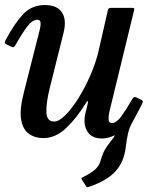

<svg xmlns="http://www.w3.org/2000/svg" viewBox="-38 -552 629 782"><path d="M-15 -389Q20.5 -456 55.8 -493.8Q91 -531.5 145 -531.5Q195 -531.5 214.8 -500.8Q234.5 -470 220 -415L164.5 -193Q149.5 -132 151 -94.5Q152.5 -57 182.5 -57Q202 -57 228.2 -83Q254.5 -109 281.2 -151.8Q308 -194.5 330.2 -245.5Q352.5 -296.5 364 -346.5L401 -509Q402 -515 404.8 -517.5Q407.5 -520 415 -520H496.5Q506 -520 508 -518.5Q510 -517 508 -509.5L407.5 -97Q404 -82 404.2 -66.5Q404.5 -51 418 -51Q436.5 -51 456.2 -78.2Q476 -105.5 498.5 -145Q503.5 -153.5 506.8 -156Q510 -158.5 517.5 -155L534 -147.5Q541.5 -144 543.2 -140.8Q545 -137.5 540.5 -128.5Q530 -108 521 -91Q512 -74 501.5 -54.5Q489 -33 483.5 -9Q478 15 474 48.5Q467 108 432.2 146Q397.5 184 327 208Q318.5 211 316.5 210.5Q314.5 210 310 202.5L296.5 181.5Q292 174 295 172.2Q298 170.5 305 167Q335.5 151 350.8 137Q366 123 371.5 102.5Q379.5 75 388.2 59.2Q397 43.5 413.5 23Q416.5 19.5 419 16.2Q421.5 13 424 9.5Q431 -1 429.2 -0.8Q427.5 -0.5 417 4Q398.5 12 377 12Q334.5 12 317.2 -17.5Q300 -47 309.5 -89L319 -128Q322 -139 319.2 -139.8Q316.5 -140.5 312.5 -133.5Q275.5 -72.5 232 -31Q188.5 10.5 138.5 10.5Q104.5 10.5 79.8 -7Q55 -24.5 48 -65.8Q41 -107 60 -179L120.5 -417.5Q122.5 -425.5 125.5 -438.2Q128.5 -451 127 -461.2Q125.5 -471.5 114 -471.5Q94 -471.5 73 -444Q52 -416.5 27.5 -372.5Q23 -365 19.5 -361.5Q16 -358 8 -362L-9 -370Q-17.5 -374 -18.2 -377.5Q-19 -381 -15 -389Z"/></svg>

Font: Besley* Narrow Medium
Style: Italic
Weight: 500
Width: 4
Italic angle: -13°
Designer: Owen Earl
Foundry: indestructible type*
Version: Version 3.000; ttfautohint (v1.8.3)